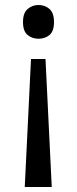

<svg xmlns="http://www.w3.org/2000/svg" viewBox="-20 -566 309 768"><path d="M104 -330H162L187 182H79ZM196 -478Q196 -441 178 -426Q160 -411 134 -411Q109 -411 90.5 -426Q72 -441 72 -478Q72 -514 90.5 -530Q109 -546 134 -546Q160 -546 178 -530Q196 -514 196 -478Z"/></svg>

Font: Noto Sans NKo Unjoined
Style: Regular
Weight: 400
Designer: Monotype Design Team
Foundry: Monotype Imaging Inc.
Version: Version 2.004